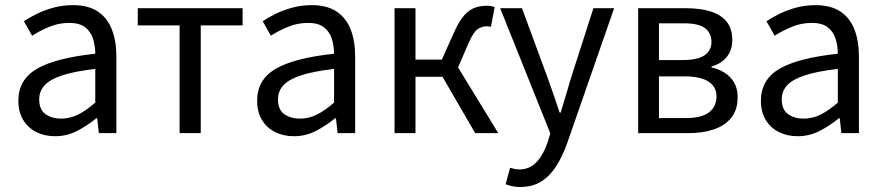

<svg xmlns="http://www.w3.org/2000/svg" viewBox="-20 -518 3433 747"><path d="M194.3 12Q153.6 12 121.2 -4.3Q88.8 -20.5 70.1 -51.5Q51.4 -82.4 51.4 -126.2Q51.4 -208 123.4 -250.2Q195.4 -292.3 350.7 -309Q350.5 -339.5 342 -367Q333.5 -394.6 311.5 -411.7Q289.4 -428.9 249.9 -428.9Q208.1 -428.9 171.1 -413.4Q134 -397.9 104.9 -379L73 -435.4Q95.3 -450.4 125 -464.9Q154.7 -479.4 189.9 -488.7Q225.1 -498 264.1 -498Q323.2 -498 360.4 -473.3Q397.6 -448.6 415.2 -403.6Q432.8 -358.6 432.8 -297.7V0H364.5L358.1 -57.9H354.8Q319.7 -29.1 279.8 -8.5Q239.9 12 194.3 12ZM217.2 -56.5Q252.6 -56.5 284.1 -72.3Q315.6 -88.1 350.7 -118.9V-249.9Q269 -240.4 221.3 -224.5Q173.6 -208.6 153 -185.6Q132.5 -162.7 132.5 -131.5Q132.5 -91.2 157.3 -73.8Q182.1 -56.5 217.2 -56.5Z M678.8 0V-419.1H516V-486.1H923.8V-419.1H761V0Z M1123.3 12Q1082.6 12 1050.2 -4.3Q1017.8 -20.5 999.1 -51.5Q980.4 -82.4 980.4 -126.2Q980.4 -208 1052.4 -250.2Q1124.4 -292.3 1279.7 -309Q1279.5 -339.5 1271 -367Q1262.5 -394.6 1240.5 -411.7Q1218.4 -428.9 1178.9 -428.9Q1137.1 -428.9 1100.1 -413.4Q1063 -397.9 1033.9 -379L1002 -435.4Q1024.3 -450.4 1054 -464.9Q1083.7 -479.4 1118.9 -488.7Q1154.1 -498 1193.1 -498Q1252.2 -498 1289.4 -473.3Q1326.6 -448.6 1344.2 -403.6Q1361.8 -358.6 1361.8 -297.7V0H1293.5L1287.1 -57.9H1283.8Q1248.7 -29.1 1208.8 -8.5Q1168.9 12 1123.3 12ZM1146.2 -56.5Q1181.6 -56.5 1213.1 -72.3Q1244.6 -88.1 1279.7 -118.9V-249.9Q1198 -240.4 1150.3 -224.5Q1102.6 -208.6 1082 -185.6Q1061.5 -162.7 1061.5 -131.5Q1061.5 -91.2 1086.3 -73.8Q1111.1 -56.5 1146.2 -56.5Z M1515 0V-486.1H1596.5V-286.1H1699.1L1747.4 -394.1Q1767.2 -437.4 1786.6 -458.9Q1806 -480.5 1827.7 -488Q1849.3 -495.6 1875.7 -495.6Q1892.5 -495.6 1904.5 -490.1L1889.9 -413Q1885.9 -415 1882.3 -415.4Q1878.7 -415.7 1873.7 -415.7Q1855.1 -415.7 1838.7 -404.8Q1822.3 -393.8 1803.6 -351.5L1762.1 -255.7L1918.6 0H1828.7L1701.8 -219.1H1596.5V0Z M2004.3 209.5Q1987.5 209.5 1973.3 206.5Q1959.2 203.5 1947.2 198.8L1964.6 134.7Q1974.1 137.7 1983.1 139.5Q1992.1 141.2 2000.4 141.2Q2041.7 141.2 2068.6 111.4Q2095.4 81.6 2110 36.9L2121.1 1L1926 -486.1H2010.8L2110 -217Q2121.6 -185.5 2133.7 -149.9Q2145.8 -114.3 2157.3 -80H2161.3Q2171.9 -113.5 2182.2 -149.2Q2192.6 -184.8 2202.2 -217L2288.8 -486.1H2369.4L2186.3 40Q2169.1 88.1 2145.3 126.5Q2121.5 165 2087.2 187.2Q2053 209.5 2004.3 209.5Z M2462.9 0V-486H2649.9Q2703.4 -486 2743.5 -473.8Q2783.7 -461.6 2806.4 -434.4Q2829.1 -407.1 2829.1 -362.8Q2829.1 -322.6 2807.4 -296.3Q2785.8 -270.1 2748.2 -259.1V-255.5Q2775.7 -249.8 2798.7 -235.5Q2821.7 -221.2 2835.8 -197.8Q2849.9 -174.5 2849.9 -139.7Q2849.9 -91.2 2825.3 -60.3Q2800.7 -29.4 2757.5 -14.7Q2714.2 0 2657.6 0ZM2543.8 -284.4H2635.8Q2696 -284.4 2722 -303.6Q2748 -322.7 2748 -354.7Q2748 -389.5 2723 -408.4Q2698 -427.3 2641.5 -427.3H2543.8ZM2543.8 -58.7H2648.8Q2709.6 -58.7 2738.6 -81Q2767.6 -103.2 2767.6 -143.7Q2767.6 -180.5 2736.2 -200.7Q2704.9 -220.8 2643.3 -220.8H2543.8Z M3083.3 12Q3042.6 12 3010.2 -4.3Q2977.8 -20.5 2959.1 -51.5Q2940.4 -82.4 2940.4 -126.2Q2940.4 -208 3012.4 -250.2Q3084.4 -292.3 3239.7 -309Q3239.5 -339.5 3231 -367Q3222.5 -394.6 3200.5 -411.7Q3178.4 -428.9 3138.9 -428.9Q3097.1 -428.9 3060.1 -413.4Q3023 -397.9 2993.9 -379L2962 -435.4Q2984.3 -450.4 3014 -464.9Q3043.7 -479.4 3078.9 -488.7Q3114.1 -498 3153.1 -498Q3212.2 -498 3249.4 -473.3Q3286.6 -448.6 3304.2 -403.6Q3321.8 -358.6 3321.8 -297.7V0H3253.5L3247.1 -57.9H3243.8Q3208.7 -29.1 3168.8 -8.5Q3128.9 12 3083.3 12ZM3106.2 -56.5Q3141.6 -56.5 3173.1 -72.3Q3204.6 -88.1 3239.7 -118.9V-249.9Q3158 -240.4 3110.3 -224.5Q3062.6 -208.6 3042 -185.6Q3021.5 -162.7 3021.5 -131.5Q3021.5 -91.2 3046.3 -73.8Q3071.1 -56.5 3106.2 -56.5Z"/></svg>

Font: SourceSans3VF
Style: Regular
Weight: 200
Designer: Paul D. Hunt
Foundry: Adobe
Version: Version 3.052;hotconv 1.1.0;makeotfexe 2.6.0